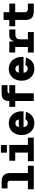

<svg xmlns="http://www.w3.org/2000/svg" viewBox="1711 -2477 778 4240"><g transform="rotate(-90 2100.0 -357.0)"><path d="M40 0V-130H228V-522Q228 -580 170 -580H60V-710H208Q398 -710 398 -520V-130H560V0Z M660 0V-130H850V-410H670V-540H1020V-130H1180V0ZM849 -594V-726H1019V-594Z M1500 12Q1425 12 1365.5 -22.5Q1306 -57 1272 -120.5Q1238 -184 1238 -270Q1238 -353 1271.5 -416.5Q1305 -480 1364 -516Q1423 -552 1500 -552Q1577 -552 1636 -515.5Q1695 -479 1728.5 -414.5Q1762 -350 1762 -266V-226H1412Q1417 -183 1442.5 -158.5Q1468 -134 1505 -134Q1533 -134 1554 -147.5Q1575 -161 1583 -184L1750 -173Q1687 12 1500 12ZM1415 -331H1581Q1577 -367 1555 -386.5Q1533 -406 1498 -406Q1463 -406 1441.5 -386.5Q1420 -367 1415 -331Z M1990 0V-410H1860V-540H1990V-542Q1990 -630 2030 -670Q2070 -710 2158 -710H2340V-580H2210Q2182 -580 2171 -570.5Q2160 -561 2160 -540H2340V-410H2160V0Z M2700 12Q2625 12 2565.5 -22.5Q2506 -57 2472 -120.5Q2438 -184 2438 -270Q2438 -353 2471.5 -416.5Q2505 -480 2564 -516Q2623 -552 2700 -552Q2777 -552 2836 -515.5Q2895 -479 2928.5 -414.5Q2962 -350 2962 -266V-226H2612Q2617 -183 2642.5 -158.5Q2668 -134 2705 -134Q2733 -134 2754 -147.5Q2775 -161 2783 -184L2950 -173Q2887 12 2700 12ZM2615 -331H2781Q2777 -367 2755 -386.5Q2733 -406 2698 -406Q2663 -406 2641.5 -386.5Q2620 -367 2615 -331Z M3060 0V-130H3182V-410H3060V-540H3302L3311 -435Q3323 -487 3354 -513.5Q3385 -540 3442 -540H3570V-406H3458Q3403 -406 3377.5 -380Q3352 -354 3352 -300V-130H3512V0Z M3970 0Q3871 0 3825.5 -44.5Q3780 -89 3780 -182V-410H3640V-540H3780V-667H3950V-540H4140V-410H3950V-204Q3950 -130 4024 -130H4140V0Z"/></g></svg>

Font: Geist Mono UltraBlack
Style: Regular
Weight: 900
Monospace: yes
Designer: Basement.studio, Andrés Briganti, Mateo Zaragoza
Foundry: Basement.studio, Vercel, Andrés Briganti, Guido Ferreyra, Mateo Zaragoza
Version: Version 1.400; ttfautohint (v1.8.4.7-5d5b)